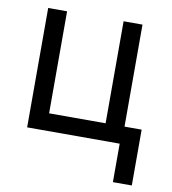

<svg xmlns="http://www.w3.org/2000/svg" viewBox="-80 -600 754 840"><g transform="rotate(10 297.5 -179.5)"><path d="M485.4 0H66.4V-530.3H150.4V-77.1H401.4V-530.3H485.4ZM561.5 170.9H477.5V-77.1H561.5Z"/></g></svg>

Font: WEMIX Pretendard Variable
Style: Regular
Weight: 400
Designer: Base glyphs from Inter by Rasmus Andersson; Hangeul glyphs from Noto Sans CJK(Source Han Sans) by Jang Soo-young and Kan
Foundry: Kil Hyung-jin
Version: Version 1.000;Glyphs 3.2 (3208)